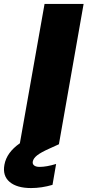

<svg xmlns="http://www.w3.org/2000/svg" viewBox="-94 -725 440 965"><path d="M169.9 204.1Q115.2 220.2 62 220.2Q-8.8 220.2 -45.4 189.5Q-82 158.7 -71.8 103Q-60.5 41 5.9 -4.9L129.9 -705.1H326.2L202.1 0L153.8 22Q111.3 41 92.5 55.9Q73.7 70.8 70.8 86.9Q68.4 99.1 77.4 106.4Q86.4 113.8 105 113.8Q139.6 113.8 188 99.1Z"/></svg>

Font: Poppins ExtraBold
Style: Italic
Weight: 800
Italic angle: -10°
Designer: Ninad Kale (Devanagari), Jonny Pinhorn (Latin)
Foundry: Indian Type Foundry
Version: Version 3.200;PS 1.000;hotconv 16.6.54;makeotf.lib2.5.65590